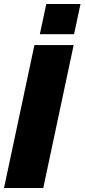

<svg xmlns="http://www.w3.org/2000/svg" viewBox="-23 -934 420 954"><path d="M148 -710H343L192 0H-3ZM175 -764 207 -914H377L345 -764Z"/></svg>

Font: Raleway Thin Black
Style: Italic
Weight: 900
Italic angle: -12°
Version: Version 4.026